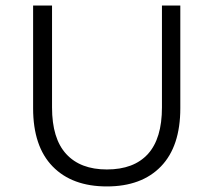

<svg xmlns="http://www.w3.org/2000/svg" viewBox="-20 -664 768 690"><path d="M99 -275V-644H167V-278Q167 -166 218 -110.5Q269 -55 364 -55Q461 -55 511.5 -110.5Q562 -166 562 -278V-644H628V-275Q628 -138 558.5 -66Q489 6 364 6Q239 6 169 -66Q99 -138 99 -275Z"/></svg>

Font: Montserrat Ace
Style: Regular
Weight: 400
Designer: Julieta Ulanovsky
Foundry: Julieta Ulanovsky
Version: Version 1